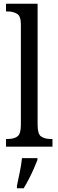

<svg xmlns="http://www.w3.org/2000/svg" viewBox="-20 -780 310 1021"><path d="M12 0V-41H23Q53 -41 72 -54Q91 -67 91 -115V-651Q91 -695 70 -707Q49 -719 23 -719H12V-760H180V-115Q180 -67 199 -54Q218 -41 248 -41H259V0ZM70 208Q77 174 85 136Q93 98 97 61H179V71Q171 92 159 119Q147 146 133 173Q119 200 106 221H70Z"/></svg>

Font: Noto Serif Sinhala Condensed
Style: Regular
Weight: 400
Width: 3
Designer: Jelle Bosma - Monotype Design Team
Foundry: Monotype Imaging Inc.
Version: Version 2.007; ttfautohint (v1.8.4.7-5d5b)